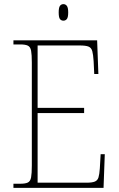

<svg xmlns="http://www.w3.org/2000/svg" viewBox="-20 -909 575 929"><path d="M45 0V-20H78Q103 -20 115 -26Q127 -32 130.5 -51Q134 -70 134 -108V-606Q134 -645 130.5 -663.5Q127 -682 115 -688Q103 -694 78 -694H45V-714H450L456 -551H436L433 -613Q431 -645 426.5 -661.5Q422 -678 408.5 -683.5Q395 -689 366 -689H162V-387H387V-362H162V-25H398Q426 -25 439 -30.5Q452 -36 456.5 -50.5Q461 -65 463 -94L467 -163H487L481 0ZM287 -809Q276 -809 270 -817Q264 -825 264 -849Q264 -872 270 -880.5Q276 -889 287 -889Q297 -889 303.5 -880.5Q310 -872 310 -849Q310 -825 303.5 -817Q297 -809 287 -809Z"/></svg>

Font: Noto Serif Lao SemiCondensed Thin
Style: Regular
Weight: 100
Width: 4
Designer: Monotype Design Team
Foundry: Monotype Imaging Inc.
Version: Version 2.003; ttfautohint (v1.8.4.7-5d5b)